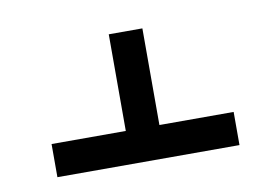

<svg xmlns="http://www.w3.org/2000/svg" viewBox="-44 -659 577 405"><g transform="rotate(-10 245.0 -456.0)"><path d="M281 -388H440V-317H50V-388H209V-595H281Z"/></g></svg>

Font: Noto Sans Hebrew ExtraCondensed
Style: Regular
Weight: 400
Width: 2
Designer: Monotype Design Team
Foundry: Monotype Imaging Inc.
Version: Version 2.004; ttfautohint (v1.8.4.7-5d5b)